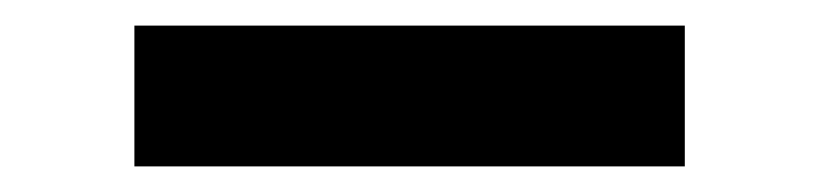

<svg xmlns="http://www.w3.org/2000/svg" viewBox="-20 -415 640 150"><path d="M515 -285H85V-395H515Z"/></svg>

Font: Iosevka HT Extrabold Extended
Style: Regular
Weight: 800
Width: 7
Monospace: yes
Designer: Belleve Invis
Foundry: Belleve Invis
Version: Version 32.3.0; ttfautohint (v1.8.4)